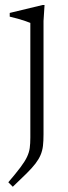

<svg xmlns="http://www.w3.org/2000/svg" viewBox="-20 -470 266 750"><path d="M98.5 -380.5Q93 -383 79.8 -387.5Q66.5 -392 50 -396.8Q33.5 -401.5 18 -405V-419.5L146.5 -450.5H154L150 -388V54.5Q150 81 147.8 100Q145.5 119 138.5 135.5Q131.5 152 118.5 169Q105.5 186 83.8 207.5Q62 229 30 259.5L12.5 242Q42 207.5 59.5 184.2Q77 161 85.5 143Q94 125 96.2 107.8Q98.5 90.5 98.5 67.5Z"/></svg>

Font: Newsreader 16pt Light
Style: Regular
Weight: 300
Designer: Hugues Gentile
Foundry: Production Type
Version: Version 1.003